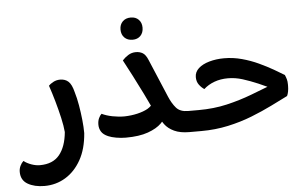

<svg xmlns="http://www.w3.org/2000/svg" viewBox="-59 -793 1801 1127"><g transform="rotate(-5 841.0 -229.5)"><path d="M418 -48Q411 45 375 109Q339 173 283 207Q227 241 159 241Q100 241 60.5 218Q21 195 21 146Q21 127 29 110.5Q37 94 48 84Q68 99 93.5 108Q119 117 143 117Q219 117 258 69.5Q297 22 305 -64Q302 -100 291 -148.5Q280 -197 265.5 -248Q251 -299 236 -343Q245 -353 263.5 -363Q282 -373 304 -373Q334 -373 353 -355.5Q372 -338 383 -293Q394 -257 401.5 -213Q409 -169 413.5 -126Q418 -83 418 -48Z M1033 0Q980 0 944.5 -16.5Q909 -33 889 -60Q884 -67 879 -75Q875 -70 870 -65Q842 -37 790 -18.5Q738 0 659 0Q631 0 602.5 -5Q574 -10 556 -18Q528 -30 516.5 -48.5Q505 -67 505 -90Q505 -112 512.5 -128Q520 -144 529 -152Q556 -139 591.5 -132Q627 -125 662 -125Q703 -126 739 -134.5Q775 -143 800 -157Q813 -165 822 -174Q805 -210 787 -247Q758 -305 731 -358Q704 -411 681 -453Q695 -469 715.5 -482Q736 -495 761 -495Q784 -495 801.5 -484.5Q819 -474 832 -442L927 -217Q944 -177 967 -150.5Q990 -124 1037 -124H1047Q1054 -113 1058 -97.5Q1062 -82 1062 -62Q1062 -42 1057.5 -26Q1053 -10 1047 0ZM749 -569Q719 -569 701 -587Q683 -605 683 -635Q683 -664 701 -682Q719 -700 749 -700Q778 -700 795.5 -682Q813 -664 813 -635Q813 -605 795.5 -587Q778 -569 749 -569Z M1031 0V-124H1099Q1188 -124 1265.5 -142Q1343 -160 1414 -187Q1465 -206 1513 -225Q1486 -237 1462 -248Q1415 -268 1372 -281.5Q1329 -295 1286 -295Q1242 -295 1205.5 -281.5Q1169 -268 1143 -244Q1127 -254 1113 -272.5Q1099 -291 1099 -318Q1099 -348 1122.5 -369.5Q1146 -391 1186.5 -402.5Q1227 -414 1274 -414Q1327 -414 1378.5 -400Q1430 -386 1476 -364.5Q1522 -343 1559.5 -321.5Q1597 -300 1621 -285Q1627 -271 1630.5 -258.5Q1634 -246 1634 -228Q1634 -224 1634 -219Q1634 -202 1631 -186.5Q1628 -171 1623 -161Q1581 -140 1525.5 -112.5Q1470 -85 1404 -59Q1338 -33 1262.5 -16.5Q1187 0 1104 0Z"/></g></svg>

Font: Baloo Bhaijaan 2 SemiBold
Style: Regular
Weight: 600
Designer: Sanskriti Dholi, Noopur Datye and Ek Type
Foundry: Ek Type
Version: Version 1.700